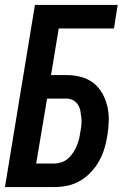

<svg xmlns="http://www.w3.org/2000/svg" viewBox="-24 -755 519 775"><path d="M-4 0 117 -735H451L436 -640H213L182 -452H244Q275 -452 303 -444.5Q331 -437 353 -420Q375 -403 389 -378Q403 -353 409.5 -324.5Q416 -296 415 -266Q414 -236 409 -206Q405 -180 397 -154Q389 -128 375.5 -104Q362 -80 342.5 -59.5Q323 -39 299 -25Q275 -11 248.5 -5.5Q222 0 196 0ZM122 -95H196Q210 -95 224.5 -100Q239 -105 250.5 -115Q262 -125 270.5 -138Q279 -151 285 -164.5Q291 -178 294.5 -192Q298 -206 300 -221Q303 -235 304.5 -250Q306 -265 304.5 -279Q303 -293 300.5 -307Q298 -321 290.5 -332.5Q283 -344 271 -350.5Q259 -357 244 -357H166Z"/></svg>

Font: Iosevka QP
Style: Bold Italic
Weight: 700
Italic angle: -9°
Designer: Belleve Invis
Foundry: Belleve Invis
Version: Version 20.0.0; ttfautohint (v1.8.4)